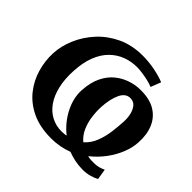

<svg xmlns="http://www.w3.org/2000/svg" viewBox="-170 -920 1139 1139"><g transform="rotate(45 399.5 -350.0)"><path d="M389 16Q294 16 226.5 -16Q159 -48 116.5 -101.5Q74 -155 55.5 -220Q37 -285 40 -350Q43 -413 70.5 -477.5Q98 -542 147.5 -596Q197 -650 267 -683Q337 -716 427 -716Q478 -716 530.5 -705.5Q583 -695 615 -681L590 -617Q572 -625 546 -631Q520 -637 494.5 -640.5Q469 -644 451 -644Q402 -644 358.5 -627.5Q315 -611 280.5 -577Q246 -543 225 -489.5Q204 -436 200 -362Q196 -290 209.5 -233Q223 -176 250.5 -137Q278 -98 317 -77.5Q356 -57 402 -57Q412 -57 421 -58Q430 -59 440 -60V-63Q380 -111 345.5 -179.5Q311 -248 315 -315Q319 -384 342.5 -431.5Q366 -479 401.5 -507.5Q437 -536 478.5 -549.5Q520 -563 559 -563Q636 -564 684 -535Q732 -506 754 -454.5Q776 -403 772 -336Q770 -290 751 -241.5Q732 -193 699 -148Q666 -103 621 -67V-64Q647 -59 680 -60.5Q713 -62 745 -78L756 -11Q739 -1 711.5 7Q684 15 653 15Q618 15 586.5 8.5Q555 2 526 -9Q495 3 460.5 9.5Q426 16 389 16ZM540 -103Q575 -134 592 -178.5Q609 -223 615 -270.5Q621 -318 623 -358Q625 -386 619 -415.5Q613 -445 597 -465.5Q581 -486 552 -486Q513 -486 492 -441Q471 -396 467 -327Q465 -288 470.5 -246Q476 -204 492.5 -166.5Q509 -129 540 -103Z"/></g></svg>

Font: Lora
Style: Italic
Weight: 400
Italic angle: -3°
Designer: Olga Karpushina, Alexei Vanyashin (Cyrillic)
Foundry: Cyreal
Version: Version 3.008